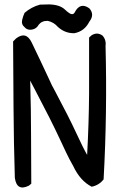

<svg xmlns="http://www.w3.org/2000/svg" viewBox="-20 -850 540 866"><path d="M160.2 -829.1Q180.7 -830.1 201.2 -830.1Q249 -829.1 272 -807.6Q294.9 -786.1 304.2 -786.1Q313.5 -786.1 317.4 -794.9Q341.8 -841.8 382.8 -812.5Q408.2 -784.2 382.8 -752Q361.3 -709 315.4 -700.2Q273.4 -699.2 241.2 -728.5Q222.7 -750 195.3 -755.9Q168.9 -756.8 154.3 -738.3Q142.6 -716.8 116.2 -715.8Q100.6 -715.8 90.8 -727.5Q75.2 -740.2 80.1 -760.7Q84 -777.3 90.8 -792Q121.1 -818.4 160.2 -829.1ZM392.6 -690.4Q418 -707 442.4 -689.5Q460 -669.9 456.1 -641.6Q463.9 -341.8 447.3 -41Q426.8 -14.6 393.6 -7.8Q341.8 -34.2 310.5 -100.6Q302.7 -115.2 293.9 -130.9Q285.2 -146.5 248 -226.6Q210.9 -306.6 137.7 -445.3L116.2 -486.3Q120.1 -350.6 120.1 -234.4Q120.1 -127.9 121.1 -21.5Q116.2 -16.6 110.4 -12.7Q55.7 14.6 46.9 -47.9Q42 -207 41 -366.2Q40 -514.6 39.1 -663.1Q45.9 -669.9 52.7 -676.8Q97.7 -710.9 123 -658.2Q163.1 -575.2 201.2 -493.2Q212.9 -465.8 227.5 -440.4Q291 -321.3 322.8 -252.4Q354.5 -183.6 373 -151.4Q380.9 -296.9 381.8 -428.7Q381.8 -554.7 381.8 -680.7Q387.7 -685.5 392.6 -690.4Z"/></svg>

Font: JasonHandwriting4
Style: Regular
Weight: 400
Version: Version 1.01.21